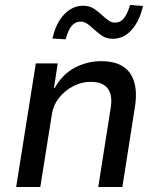

<svg xmlns="http://www.w3.org/2000/svg" viewBox="-20 -752 634 772"><path d="M45 0 124 -497H212L197 -398H200Q231 -454 281 -480Q331 -506 386 -506Q442 -506 475 -484.5Q508 -463 520 -421Q532 -379 522 -319L472 0H375L424 -311Q431 -348 424.5 -372.5Q418 -397 398.5 -410Q379 -423 345 -423Q308 -423 274.5 -405.5Q241 -388 218 -359.5Q195 -331 189 -295L142 0ZM244 -594 191 -597Q204 -658 237.5 -693.5Q271 -729 314 -729Q341 -729 360 -715.5Q379 -702 395 -687Q406 -677 417.5 -669Q429 -661 442 -661Q465 -661 479 -679.5Q493 -698 503 -732L555 -728Q541 -667 509 -631.5Q477 -596 434 -596Q406 -596 387.5 -610Q369 -624 353 -638Q342 -649 330 -657Q318 -665 304 -665Q282 -665 267.5 -647Q253 -629 244 -594Z"/></svg>

Font: Nunito Sans 7pt SemiCondensed Medium
Style: Italic
Weight: 500
Width: 4
Italic angle: -9°
Designer: Vernon Adams
Foundry: Vernon Adams
Version: Version 3.101;gftools[0.9.27]